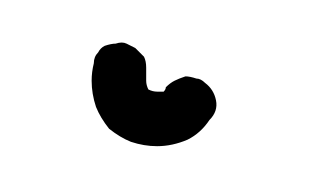

<svg xmlns="http://www.w3.org/2000/svg" viewBox="-20 -302 144 88"><path d="M52 -260Q50 -260 48 -261Q47 -263 47 -265Q47 -266 47 -267Q47 -269 47 -271Q47 -274 46 -276Q44 -278 42 -280Q40 -281 38 -282Q36 -283 33 -282Q31 -282 28 -281Q26 -280 25 -278Q23 -276 23 -273Q22 -269 22 -265Q22 -259 24 -253Q26 -248 30 -243Q35 -239 40 -237Q46 -235 52 -235Q59 -235 66 -238Q72 -241 76 -247Q80 -251 79 -256Q78 -261 74 -264Q72 -266 70 -266Q67 -267 65 -267Q62 -266 60 -265Q58 -264 56 -262Q56 -261 55 -260Q53 -260 52 -260Z"/></svg>

Font: FRB American Cursive Guidelines Dashed
Style: Italic
Weight: 400
Italic angle: -25°
Version: Version 2.0;Modular Font Editor K font №1